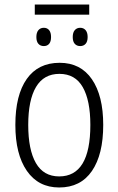

<svg xmlns="http://www.w3.org/2000/svg" viewBox="-20 -820 524 850"><path d="M242 10Q150 10 99 -63.5Q48 -137 48 -267Q48 -399 98.5 -470.5Q149 -542 244 -542Q337 -542 387 -469Q437 -396 437 -267Q437 -136 387 -63Q337 10 242 10ZM242 -39Q380 -39 380 -267Q380 -375 346.5 -434Q313 -493 243 -493Q174 -493 139.5 -435Q105 -377 105 -267Q105 -157 139 -98Q173 -39 242 -39ZM375 -755H134V-800H375ZM206 -656Q206 -636 197.5 -626Q189 -616 174 -616Q159 -616 150 -626Q141 -636 141 -656Q141 -676 150 -686.5Q159 -697 174 -697Q189 -697 197.5 -686.5Q206 -676 206 -656ZM368 -656Q368 -636 359 -626Q350 -616 335 -616Q320 -616 311 -626Q302 -636 302 -656Q302 -676 311 -686.5Q320 -697 335 -697Q350 -697 359 -686.5Q368 -676 368 -656Z"/></svg>

Font: Noto Sans Display Light Narrow
Style: Regular
Weight: 300
Width: 4
Designer: Monotype Design team
Foundry: Monotype Imaging Inc.
Version: Version 1.000